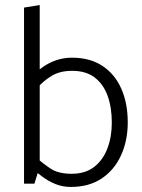

<svg xmlns="http://www.w3.org/2000/svg" viewBox="-20 -726 560 759"><path d="M116 0 137 -67V-706L75 -696V0ZM125 -376Q151 -406 184 -426Q217 -446 265 -446Q320 -446 354.5 -419.5Q389 -393 405.5 -347Q422 -301 422 -241Q422 -185 404.5 -139Q387 -93 352 -66Q317 -39 263 -39Q211 -39 180 -59.5Q149 -80 124 -103L104 -63Q124 -45 147.5 -27.5Q171 -10 199 1.5Q227 13 260 13Q332 13 382 -20.5Q432 -54 458.5 -112Q485 -170 485 -242Q485 -318 459.5 -375.5Q434 -433 385 -465.5Q336 -498 264 -498Q233 -498 204 -488.5Q175 -479 150 -461.5Q125 -444 105 -421Z"/></svg>

Font: Catamaran Thin Light
Style: Regular
Weight: 300
Version: Version 2.000